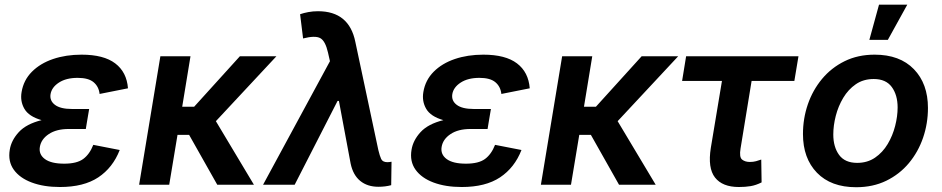

<svg xmlns="http://www.w3.org/2000/svg" viewBox="-20 -785 4003 816"><path d="M234.9 9.8Q166 9.8 115 -9.3Q64 -28.3 38.6 -63.7Q13.2 -99.1 21.5 -148.4Q27.8 -188.5 59.8 -223.4Q91.8 -258.3 156.7 -274.4Q102.5 -290 83.7 -322.5Q64.9 -355 71.8 -394Q80.1 -444.3 115.5 -480Q150.9 -515.6 205.6 -534.2Q260.3 -552.7 326.7 -552.7Q420.9 -552.7 469.7 -515.6Q518.6 -478.5 523.9 -409.7L403.3 -385.7Q399.9 -417 377.9 -435.5Q356 -454.1 310.1 -454.1Q261.2 -454.1 230.5 -434.1Q199.7 -414.1 194.8 -384.8Q190.4 -356.9 213.6 -339.4Q236.8 -321.8 286.1 -321.8H358.9L349.1 -263.7L344.7 -236.8H272Q219.7 -236.8 187.3 -215.1Q154.8 -193.4 149.4 -160.6Q144 -128.9 170.7 -109.1Q197.3 -89.4 252.9 -89.4Q306.6 -89.4 333.7 -109.4Q360.8 -129.4 376.5 -169.4L488.8 -147.5Q459.5 -72.3 397.7 -31.2Q335.9 9.8 234.9 9.8Z M789.6 -545.9 754.4 -331.5H805.2L999.5 -545.9H1154.8L897.5 -270L1059.1 0H903.3L783.7 -211.9H734.4L699.2 0H571.3L661.6 -545.9Z M1588.4 8.8Q1541.5 8.8 1511 -16.1Q1480.5 -41 1470.2 -89.8L1420.4 -356H1414.6L1232.4 0H1098.1L1382.3 -524.9L1374 -561.5Q1362.8 -610.8 1341.3 -622.8Q1319.8 -634.8 1268.1 -621.6L1255.4 -724.6Q1271 -730 1290.3 -733.6Q1309.6 -737.3 1331.5 -737.3Q1463.9 -737.3 1490.2 -606.9L1587.9 -147.5Q1593.8 -122.6 1600.1 -109.1Q1606.4 -95.7 1627 -95.7Q1637.2 -96.2 1644 -97.7L1642.6 2Q1617.7 8.8 1588.4 8.8Z M1942.4 9.8Q1873.5 9.8 1822.5 -9.3Q1771.5 -28.3 1746.1 -63.7Q1720.7 -99.1 1729 -148.4Q1735.4 -188.5 1767.3 -223.4Q1799.3 -258.3 1864.3 -274.4Q1810.1 -290 1791.3 -322.5Q1772.5 -355 1779.3 -394Q1787.6 -444.3 1823 -480Q1858.4 -515.6 1913.1 -534.2Q1967.8 -552.7 2034.2 -552.7Q2128.4 -552.7 2177.2 -515.6Q2226.1 -478.5 2231.4 -409.7L2110.8 -385.7Q2107.4 -417 2085.4 -435.5Q2063.5 -454.1 2017.6 -454.1Q1968.8 -454.1 1938 -434.1Q1907.2 -414.1 1902.3 -384.8Q1897.9 -356.9 1921.1 -339.4Q1944.3 -321.8 1993.7 -321.8H2066.4L2056.6 -263.7L2052.2 -236.8H1979.5Q1927.2 -236.8 1894.8 -215.1Q1862.3 -193.4 1856.9 -160.6Q1851.6 -128.9 1878.2 -109.1Q1904.8 -89.4 1960.4 -89.4Q2014.2 -89.4 2041.3 -109.4Q2068.4 -129.4 2084 -169.4L2196.3 -147.5Q2167 -72.3 2105.2 -31.2Q2043.5 9.8 1942.4 9.8Z M2497.1 -545.9 2461.9 -331.5H2512.7L2707 -545.9H2862.3L2605 -270L2766.6 0H2610.8L2491.2 -211.9H2441.9L2406.7 0H2278.8L2369.1 -545.9Z M3373.5 -545.9 3356 -440.9H3174.3L3127.4 -154.3Q3121.1 -117.2 3133.8 -106.9Q3146.5 -96.7 3166.5 -96.7Q3181.6 -96.7 3193.1 -99.9Q3204.6 -103 3215.3 -106.9L3216.8 -9.8Q3192.4 2.4 3169.9 6.1Q3147.5 9.8 3120.1 9.8Q3050.3 9.8 3018.8 -30.5Q2987.3 -70.8 3001 -156.7L3048.3 -440.9H2878.9L2896 -545.9Z M3618.7 10.7Q3511.7 10.7 3452.1 -50.8Q3392.6 -112.3 3392.6 -215.3Q3392.6 -281.2 3413.3 -341.6Q3434.1 -401.9 3473.6 -449.5Q3513.2 -497.1 3569.6 -524.9Q3626 -552.7 3697.3 -552.7Q3804.2 -552.7 3864 -491Q3923.8 -429.2 3923.8 -326.2Q3923.8 -260.3 3903.1 -199.7Q3882.3 -139.2 3842.8 -91.8Q3803.2 -44.4 3746.6 -16.8Q3689.9 10.7 3618.7 10.7ZM3623 -92.8Q3666.5 -92.8 3699 -115Q3731.4 -137.2 3752.7 -172.9Q3773.9 -208.5 3784.4 -249.8Q3794.9 -291 3794.9 -328.1Q3794.9 -381.3 3770 -415.3Q3745.1 -449.2 3693.4 -449.2Q3649.4 -449.2 3617.2 -427Q3585 -404.8 3563.7 -369.1Q3542.5 -333.5 3532 -292.5Q3521.5 -251.5 3521.5 -213.4Q3521.5 -160.6 3546.1 -126.7Q3570.8 -92.8 3623 -92.8ZM3674.8 -615.7 3715.8 -765.1H3835.9L3753.4 -615.7Z"/></svg>

Font: Inter Semi Bold
Style: Italic
Weight: 600
Italic angle: -9.39999°
Designer: Rasmus Andersson
Foundry: rsms
Version: Version 4.000;git-3c8e0fc